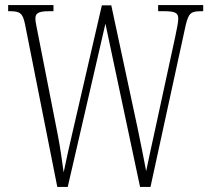

<svg xmlns="http://www.w3.org/2000/svg" viewBox="-20 -734 829 754"><path d="M78 -640 205 0H246L394 -641L530 0H571L709 -634C721 -685 731 -690 773 -690H778V-714H601V-690H625C672 -690 680 -681 680 -660C680 -646 675 -623 668 -589L588 -220C575 -164 563 -103 554 -62C545 -110 535 -159 522 -223L417 -713H380L264 -211C251 -155 241 -111 230 -57C222 -113 218 -147 206 -209L131 -591C125 -624 119 -647 119 -660C119 -680 127 -690 173 -690H190V-714H12V-690H17C57 -690 69 -684 78 -640Z"/></svg>

Font: Noto Serif Lao ExtraCondensed ExtraLight
Style: Regular
Weight: 200
Width: 2
Designer: Monotype Design Team
Foundry: Monotype Imaging Inc.
Version: Version 2.003